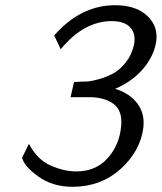

<svg xmlns="http://www.w3.org/2000/svg" viewBox="-20 -699 621 737"><path d="M65 -94 91 -147Q123 -86 174.5 -63.5Q226 -41 273 -41Q347 -41 392.5 -91Q438 -141 445 -214Q451 -274 416 -300Q381 -326 322 -326H251L264 -384L299 -386Q304 -385 319 -386.5Q334 -388 361 -395.5Q388 -403 413.5 -416.5Q439 -430 462 -458.5Q485 -487 494 -526Q503 -567 481 -592.5Q459 -618 409 -618Q302 -618 213 -510L188 -563Q290 -679 422 -679Q504 -679 547.5 -636Q591 -593 578 -530Q566 -476 525.5 -430.5Q485 -385 422 -358Q478 -341 507.5 -301.5Q537 -262 530 -207Q518 -118 442.5 -50Q367 18 258 18Q182 18 126.5 -22Q71 -62 65 -94Z"/></svg>

Font: Coval
Style: Light Italic
Weight: 300
Foundry: Context Ltd
Version: Version 001.000